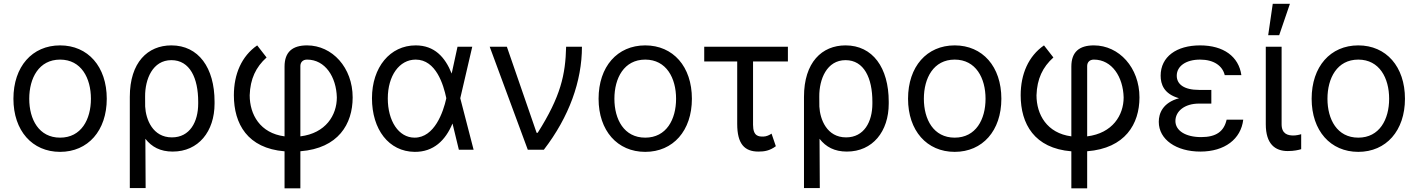

<svg xmlns="http://www.w3.org/2000/svg" viewBox="-20 -793 7513 1017"><path d="M298.3 11.4C446 11.4 545.5 -100.9 545.5 -269.9C545.5 -440.3 446 -552.6 298.3 -552.6C150.6 -552.6 51.1 -440.3 51.1 -269.9C51.1 -100.9 150.6 11.4 298.3 11.4ZM134.9 -269.9C134.9 -379.3 186.1 -477.3 298.3 -477.3C410.5 -477.3 461.6 -379.3 461.6 -269.9C461.6 -160.5 410.5 -63.9 298.3 -63.9C186.1 -63.9 134.9 -160.5 134.9 -269.9Z M667.6 -279.8V203.1H751.4L750 -57.9C783.7 -14.6 829.2 9.9 894.9 9.9C1031.2 9.9 1116.5 -96.6 1116.5 -244.3V-254.3C1116.5 -434.7 1031.2 -552.6 887.8 -552.6C762.8 -552.6 667.6 -463.1 667.6 -279.8ZM748.6 -281.2C747.9 -373.6 788.4 -474.4 887.8 -474.4C985.8 -474.4 1029.8 -379.3 1029.8 -254.3V-244.3C1029.8 -147.7 985.8 -65.3 890.6 -65.3C788.7 -65.3 752.5 -160.5 748.9 -228.7Z M1487.2 8.5V204.5H1571V8.2C1772 -7.5 1848 -136 1848 -277C1848 -434.7 1740.1 -552.6 1606.5 -552.6C1529.8 -552.6 1487.2 -518.5 1487.2 -440.3V-70.7C1357.6 -87.7 1302.6 -186.4 1302.6 -288.4C1305.4 -375 1335.2 -437.5 1392 -488.6L1342.3 -552.6C1259.9 -495.7 1218.8 -400.6 1218.8 -288.4C1218.8 -136.7 1291.2 -7.5 1487.2 8.5ZM1571 -70.7V-443.2C1571 -461.6 1582.4 -477.3 1606.5 -477.3C1703.1 -477.3 1761.4 -384.9 1764.2 -277C1764.2 -182.9 1705.6 -87.4 1571 -70.7Z M2176.1 11.4C2276.6 12.4 2339.5 -49.7 2376.4 -137.8H2377.1L2410.5 0H2488.6L2418 -272.7L2481.5 -545.5H2403.4L2372.5 -403.4C2337.4 -490.8 2281.2 -552.6 2181.8 -552.6C2046.2 -552.6 1950.3 -436.8 1950.3 -272.7C1950.3 -107.2 2039.4 9.9 2176.1 11.4ZM2034.1 -271.3C2034.1 -392 2095.2 -477.3 2181.8 -477.3C2290.1 -477.3 2329.2 -343 2343.8 -274.1V-271.3C2328.1 -199.9 2281.6 -63.9 2176.1 -63.9C2090.9 -63.9 2034.1 -153.1 2034.1 -271.3Z M2775.6 0H2860.8C2995 -174.7 3062.5 -363.6 3062.5 -545.5H2978.7C2975.1 -397 2950.3 -282.7 2828.1 -89.5H2822.4L2664.8 -545.5H2573.9Z M3397.7 11.4C3545.5 11.4 3644.9 -100.9 3644.9 -269.9C3644.9 -440.3 3545.5 -552.6 3397.7 -552.6C3250 -552.6 3150.6 -440.3 3150.6 -269.9C3150.6 -100.9 3250 11.4 3397.7 11.4ZM3234.4 -269.9C3234.4 -379.3 3285.5 -477.3 3397.7 -477.3C3509.9 -477.3 3561.1 -379.3 3561.1 -269.9C3561.1 -160.5 3509.9 -63.9 3397.7 -63.9C3285.5 -63.9 3234.4 -160.5 3234.4 -269.9Z M4153.4 -545.5H3710.2V-467.3H3884.9V-136.4C3884.9 -31.2 3923.3 9.9 3997.2 9.9C4028.4 9.9 4056.8 5.7 4089.5 -18.5L4066.8 -85.2C4056.8 -78.1 4039.8 -69.6 4022.7 -69.6C4000 -69.6 3968.8 -69.6 3968.8 -132.1V-467.3H4153.4Z M4238.6 -279.8V203.1H4322.4L4321 -57.9C4354.8 -14.6 4400.2 9.9 4465.9 9.9C4602.3 9.9 4687.5 -96.6 4687.5 -244.3V-254.3C4687.5 -434.7 4602.3 -552.6 4458.8 -552.6C4333.8 -552.6 4238.6 -463.1 4238.6 -279.8ZM4319.6 -281.2C4318.9 -373.6 4359.4 -474.4 4458.8 -474.4C4556.8 -474.4 4600.9 -379.3 4600.9 -254.3V-244.3C4600.9 -147.7 4556.8 -65.3 4461.6 -65.3C4359.7 -65.3 4323.5 -160.5 4320 -228.7Z M5036.9 11.4C5184.7 11.4 5284.1 -100.9 5284.1 -269.9C5284.1 -440.3 5184.7 -552.6 5036.9 -552.6C4889.2 -552.6 4789.8 -440.3 4789.8 -269.9C4789.8 -100.9 4889.2 11.4 5036.9 11.4ZM4873.6 -269.9C4873.6 -379.3 4924.7 -477.3 5036.9 -477.3C5149.1 -477.3 5200.3 -379.3 5200.3 -269.9C5200.3 -160.5 5149.1 -63.9 5036.9 -63.9C4924.7 -63.9 4873.6 -160.5 4873.6 -269.9Z M5654.8 8.5V204.5H5738.6V8.2C5939.6 -7.5 6015.6 -136 6015.6 -277C6015.6 -434.7 5907.7 -552.6 5774.1 -552.6C5697.4 -552.6 5654.8 -518.5 5654.8 -440.3V-70.7C5525.2 -87.7 5470.2 -186.4 5470.2 -288.4C5473 -375 5502.8 -437.5 5559.7 -488.6L5509.9 -552.6C5427.6 -495.7 5386.4 -400.6 5386.4 -288.4C5386.4 -136.7 5458.8 -7.5 5654.8 8.5ZM5738.6 -70.7V-443.2C5738.6 -461.6 5750 -477.3 5774.1 -477.3C5870.7 -477.3 5929 -384.9 5931.8 -277C5931.8 -182.9 5873.2 -87.4 5738.6 -70.7Z M6396.3 -316.8H6331C6251.8 -316.8 6213.1 -346.6 6213.1 -392C6213.1 -442.5 6261.7 -477.3 6336.6 -477.3C6409.8 -477.3 6455.6 -444.2 6467.3 -394.9H6555.4C6541.5 -493.6 6460.9 -552.6 6336.6 -552.6C6212.4 -552.6 6127.8 -492.9 6127.8 -392C6127.8 -347.7 6144.2 -295.5 6225.1 -272.7C6138.5 -248.9 6117.9 -192.1 6117.9 -147.7C6117.9 -53.3 6211.3 9.9 6338.1 9.9C6467.3 9.9 6553.3 -56.5 6565.3 -159.1H6477.3C6463.1 -96.6 6421.9 -66.8 6342.3 -66.8C6259.9 -66.8 6206 -100.9 6206 -152C6206 -203.5 6254.3 -244.3 6331 -244.3H6396.3Z M6684.7 -545.5V-134.9C6684.7 -29.8 6734.4 7.1 6801.1 7.1C6835.2 7.1 6858 1.4 6872.2 -2.8V-82.4C6865.1 -79.5 6845.2 -75.3 6831 -75.3C6801.1 -75.3 6768.5 -83.8 6768.5 -134.9V-545.5ZM6697.4 -606.5H6755.7L6812.5 -772.7H6721.6Z M7174.7 11.4C7322.4 11.4 7421.9 -100.9 7421.9 -269.9C7421.9 -440.3 7322.4 -552.6 7174.7 -552.6C7027 -552.6 6927.6 -440.3 6927.6 -269.9C6927.6 -100.9 7027 11.4 7174.7 11.4ZM7011.4 -269.9C7011.4 -379.3 7062.5 -477.3 7174.7 -477.3C7286.9 -477.3 7338.1 -379.3 7338.1 -269.9C7338.1 -160.5 7286.9 -63.9 7174.7 -63.9C7062.5 -63.9 7011.4 -160.5 7011.4 -269.9Z"/></svg>

Font: Margiela Sans
Style: Regular
Weight: 400
Designer: Stefan Endress, Andreas Faust
Version: Version 1.100;FEAKit 1.0